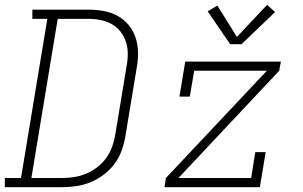

<svg xmlns="http://www.w3.org/2000/svg" viewBox="-35 -775 1255 795"><path d="M-15 0V-38H52L161 -697H99V-735H331Q363 -735 394 -729.5Q425 -724 451.5 -709.5Q478 -695 497.5 -671.5Q517 -648 526.5 -619Q536 -590 536.5 -558Q537 -526 531 -494L484 -210Q479 -180 468.5 -151Q458 -122 439.5 -97Q421 -72 395.5 -52.5Q370 -33 341 -21Q312 -9 282 -4.5Q252 0 223 0ZM95 -38H223Q248 -38 273 -42Q298 -46 322 -56Q346 -66 367.5 -82.5Q389 -99 404.5 -120.5Q420 -142 429 -166.5Q438 -191 442 -216L489 -500Q494 -526 494 -552Q494 -578 486.5 -601.5Q479 -625 464 -644Q449 -663 428 -675Q407 -687 382 -692Q357 -697 331 -697H204ZM646 0 652 -38 1070 -482H769L751 -375H708L732 -520H1128L1121 -482L704 -38H1005L1022 -145H1065L1041 0ZM918 -592 825 -728 865 -752 946 -622 1071 -755 1104 -725 965 -592Z"/></svg>

Font: Iosevka Etoile XLtObl
Style: Regular
Weight: 200
Italic angle: -9°
Designer: Belleve Invis
Foundry: Belleve Invis
Version: Version 15.5.2; ttfautohint (v1.8.4)